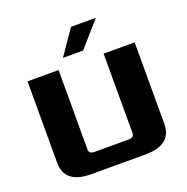

<svg xmlns="http://www.w3.org/2000/svg" viewBox="-151 -1021 1132 1162"><g transform="rotate(-20 415.0 -440.0)"><path d="M70 -136V-660H270V-148Q270 -120 305 -120H525Q560 -120 560 -148V-660H760V-136Q760 0 590 0H240Q70 0 70 -136ZM320 -720 430 -880H590L450 -720Z"/></g></svg>

Font: Xolonium
Style: Bold
Weight: 700
Designer: Severin Meyer
Version: Version 4.2